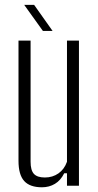

<svg xmlns="http://www.w3.org/2000/svg" viewBox="-20 -768 406 794"><path d="M153.5 6.5Q103.5 6.5 80 -19.5Q56.5 -45.5 56.5 -103V-600H106.5V-99Q106.5 -64 120.2 -49Q134 -34 165.5 -34Q197.5 -34 221.8 -51Q246 -68 257 -99V-600H306.5V0H257V-51.5H245.5Q231 -22 207.2 -7.8Q183.5 6.5 153.5 6.5ZM157.5 -640 80 -748H121L197.5 -640Z"/></svg>

Font: Big Shoulders Text ExtraLight
Style: Regular
Weight: 250
Version: Version 2.002